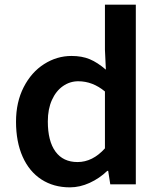

<svg xmlns="http://www.w3.org/2000/svg" viewBox="-20 -794 681 827"><path d="M49 -270Q49 -354 82 -418.5Q115 -483 170 -518Q225 -553 288 -553Q333 -553 366.5 -539Q400 -525 436 -494L432 -580V-774H565V0H455L446 -58H442Q409 -26 366.5 -6.5Q324 13 281 13Q211 13 158.5 -21Q106 -55 77.5 -119Q49 -183 49 -270ZM432 -155V-400Q379 -444 317 -444Q281 -444 251 -423Q221 -402 203.5 -363Q186 -324 186 -271Q186 -186 219 -141Q252 -96 314 -96Q379 -96 432 -155Z"/></svg>

Font: Nebula Sans Semibold
Style: Regular
Weight: 600
Designer: Paul D. Hunt for Adobe (as Source Sans)
Foundry: Nebula Entertainment & Broadcasting LLC
Version: Version 1.010